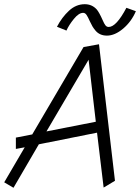

<svg xmlns="http://www.w3.org/2000/svg" viewBox="-20 -890 664 910"><path d="M495.1 -762.2Q485.8 -762.2 479.7 -770Q473.6 -777.8 466.8 -793.9Q450.2 -831.5 438.5 -845.2Q416 -870.1 381.8 -870.1Q340.3 -870.1 306.9 -839.1Q273.4 -808.1 250 -763.2L294.9 -745.1Q306.6 -771.5 330.1 -800.3Q353.5 -829.1 374 -829.1Q383.3 -829.1 389.9 -819.6Q396.5 -810.1 405.8 -789.1Q412.6 -774.4 418.2 -764.9Q423.8 -755.4 433.3 -744.1Q442.9 -732.9 456.3 -727.1Q469.7 -721.2 486.8 -721.2Q524.4 -721.2 563.7 -754.4Q603 -787.6 624 -836.9L579.1 -853Q531.2 -762.2 495.1 -762.2ZM449.2 -680.2 376 -667 132.8 -252.9 55.2 -237.8V-184.1L97.2 -191.9L0 -25.9L43.9 0L164.1 -206.1L439.9 -261.2L471.2 -1L524.9 -33.2ZM200.2 -267.1 399.9 -606.9 434.1 -313Z"/></svg>

Font: Comic Neue Angular
Style: Italic
Weight: 400
Italic angle: -12°
Designer: Craig Rozynski
Foundry: Craig Rozynski
Version: Version 2.003